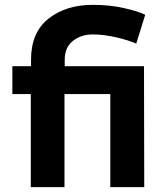

<svg xmlns="http://www.w3.org/2000/svg" viewBox="-20 -772 691 792"><path d="M575 0H435V-384H246V0H107V-384H31V-499H108V-526Q108 -638 180 -695Q252 -752 363 -752Q431 -752 490 -739Q549 -726 579 -711L542 -592Q514 -605 461.5 -617.5Q409 -630 363 -630Q315 -630 281 -603.5Q247 -577 247 -526V-499H574Z"/></svg>

Font: XXII Aven Bold
Style: Regular
Weight: 700
Designer: Lecter Johnson
Foundry: Doubletwo Studios
Version: Version 1.001